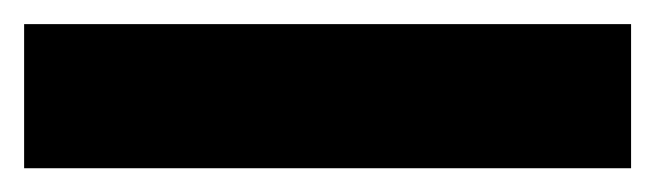

<svg xmlns="http://www.w3.org/2000/svg" viewBox="-23 -900 546 160"><path d="M502.9 -759.8H-2.9V-879.9H502.9Z"/></svg>

Font: OpenSansExtrabold
Style: Regular
Weight: 800
Foundry: Ascender Corporation
Version: Version 1.10